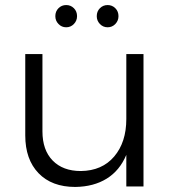

<svg xmlns="http://www.w3.org/2000/svg" viewBox="-20 -738 685 760"><path d="M285 -674Q285 -656 272.5 -643Q260 -630 242 -630Q224 -630 211.5 -643Q199 -656 199 -674Q199 -693 211.5 -705.5Q224 -718 242 -718Q260 -718 272.5 -705.5Q285 -693 285 -674ZM449 -674Q449 -656 436.5 -643Q424 -630 406 -630Q388 -630 375.5 -643Q363 -656 363 -674Q363 -693 375.5 -705.5Q388 -718 406 -718Q424 -718 436.5 -705.5Q449 -693 449 -674ZM548 -524V0H480V-125Q454 -63 402.5 -31Q351 1 278 2Q185 2 132.5 -52.5Q80 -107 80 -202V-524H148V-218Q148 -144 188.5 -102.5Q229 -61 300 -61Q384 -62 432 -118.5Q480 -175 480 -267V-524Z"/></svg>

Font: TypoPRO Montserrat Alternates
Style: Regular
Weight: 300
Designer: Julieta Ulanovsky
Foundry: Julieta Ulanovsky
Version: Version 6.001